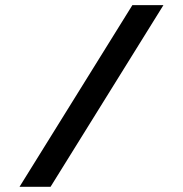

<svg xmlns="http://www.w3.org/2000/svg" viewBox="-20 -720 705 740"><path d="M609.9 -700.2 174.8 0H55.2L490.2 -700.2Z"/></svg>

Font: Copperplate Sans CC Heavy
Style: Regular
Weight: 400
Designer: indestructible type*
Foundry: Cowboy Collective
Version: Version 1.000